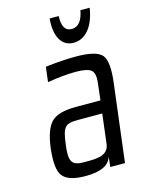

<svg xmlns="http://www.w3.org/2000/svg" viewBox="-107 -745 618 820"><g transform="rotate(-15 202.0 -335.0)"><path d="M345 0 387 -342C395 -404 391 -445 375 -465C359 -484 321 -494 260 -494C220 -494 175 -491 125 -485L117 -419C164 -427 206 -431 243 -431C277 -431 299 -426 310 -417C321 -408 325 -390 322 -363L313 -286H204C152 -286 116 -276 96 -256C75 -235 62 -198 55 -144C48 -82 52 -41 69 -21C86 0 119 10 169 10C237 10 275 -9 285 -46L280 0ZM121 -141C131 -220 141 -230 201 -230H306L290 -98C283 -47 226 -49 188 -49H174C121 -49 112 -72 121 -141ZM371 -680H330C322 -635 303 -612 274 -612C245 -612 232 -635 234 -680H194C187 -606 211 -553 267 -553C323 -553 360 -606 371 -680Z"/></g></svg>

Font: Gamestation Condensed
Style: Italic
Weight: 400
Width: 3
Designer: Jonas Hecksher
Foundry: Jonas Hecksher, Playtypeª, e-types AS
Version: Version 1.003